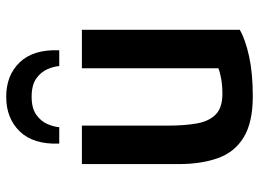

<svg xmlns="http://www.w3.org/2000/svg" viewBox="-128 -690 835 619"><g transform="rotate(-90 289.5 -380.5)"><path d="M287 -778Q218 -778 175.5 -734.5Q133 -691 136 -607H189Q190 -624 199 -645Q208 -666 229 -681Q250 -696 287 -696Q325 -696 346 -681Q367 -666 376 -645Q385 -624 386 -607H437Q440 -691 398 -734.5Q356 -778 287 -778ZM503 -25V-534H379V-94Q367 -89 345.5 -85Q324 -81 296 -81Q252 -81 230 -102.5Q208 -124 201 -163.5Q194 -203 194 -257V-534H70V-222Q70 -150 89 -96Q108 -42 156 -12.5Q204 17 289 17Q363 17 417.5 5Q472 -7 503 -25Z"/></g></svg>

Font: Repo DemiBold
Style: Regular
Weight: 600
Designer: Stefan Peev
Foundry: Context Ltd
Version: Version 1.502